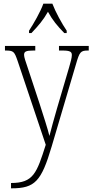

<svg xmlns="http://www.w3.org/2000/svg" viewBox="-20 -786 503 1045"><path d="M138 -619V-606H151C189 -646 215 -676 241 -722C266 -676 291 -646 330 -606H343V-619C317 -657 282 -721 265 -766H216C200 -721 163 -657 138 -619ZM40 210V239H43C170 239 205 201 261 12L394 -438C413 -504 419 -511 459 -511H463V-536H301V-511H320C364 -511 371 -503 371 -486C371 -471 364 -447 356 -419L290 -195C273 -134 258 -84 249 -46C240 -84 218 -151 195 -223L132 -414C119 -452 111 -475 111 -487C111 -505 120 -511 163 -511H172V-536H7V-511H9C54 -511 58 -506 76 -454L229 2C180 156 162 210 40 210Z"/></svg>

Font: Noto Serif Georgian Condensed ExtraLight
Style: Regular
Weight: 200
Width: 3
Designer: Monotype Design Team, Akaki Razmadze
Foundry: Google LLC
Version: Version 2.003